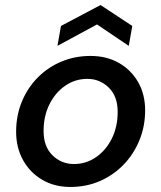

<svg xmlns="http://www.w3.org/2000/svg" viewBox="-20 -730 640 762"><path d="M259 12Q196 12 147.5 -16.5Q99 -45 71.5 -94.5Q44 -144 44 -207Q44 -271 66.5 -326Q89 -381 129.5 -422Q170 -463 223.5 -485.5Q277 -508 339 -508Q403 -508 451.5 -480.5Q500 -453 528 -404.5Q556 -356 556 -292Q556 -228 533 -172.5Q510 -117 469.5 -75.5Q429 -34 375.5 -11Q322 12 259 12ZM273 -79Q322 -79 361.5 -106.5Q401 -134 424 -180.5Q447 -227 447 -286Q447 -348 411.5 -382.5Q376 -417 327 -417Q278 -417 238.5 -389.5Q199 -362 176 -315.5Q153 -269 153 -210Q153 -148 188.5 -113.5Q224 -79 273 -79ZM208 -548 222 -627 379 -710 505 -627 491 -548 365 -633Z"/></svg>

Font: DeepMind Sans Medium
Style: Italic
Weight: 500
Italic angle: -10°
Designer: Jonny Pinhorn / Modifications: Colophon Foundry
Foundry: Colophon Foundry
Version: Version 1.002; ttfautohint (v1.8.2)